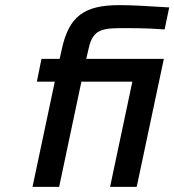

<svg xmlns="http://www.w3.org/2000/svg" viewBox="-20 -730 681 750"><path d="M446 -620C496 -620 542 -621 623 -615L641 -701C544 -707 493 -710 447 -710C309 -710 249 -667 221 -536L213 -500H142L124 -411H194L107 0H211L298 -411H497L410 0H514L620 -500H317L324 -531C339 -603 362 -620 446 -620Z"/></svg>

Font: LT Wave Text Medium Italic
Style: Regular
Weight: 500
Designer: Daniel Lyons
Version: Version 2.5 (Glyphs App)